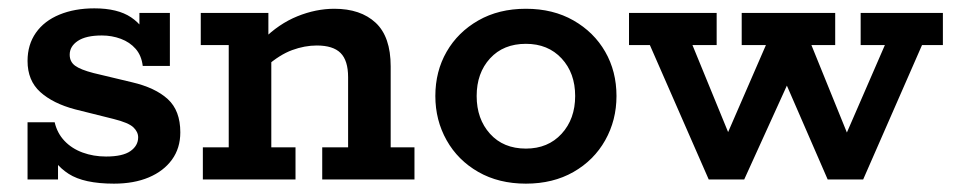

<svg xmlns="http://www.w3.org/2000/svg" viewBox="-20 -430 2287 460"><path d="M253 10Q181 10 144.5 -13.5Q108 -37 95 -76L119 -83V0H46V-137H111Q117 -111 134.5 -92.5Q152 -74 178 -64.5Q204 -55 234 -55Q274 -55 292.5 -68Q311 -81 311 -101Q311 -114 299.5 -125Q288 -136 252 -145L160 -168Q107 -182 76.5 -209.5Q46 -237 46 -284Q46 -323 66 -351.5Q86 -380 122.5 -395Q159 -410 206 -410Q262 -410 294 -388.5Q326 -367 337 -331L314 -330V-399H387V-272H322Q319 -297 305 -313Q291 -329 269.5 -337Q248 -345 224 -345Q186 -345 166.5 -332Q147 -319 147 -299Q147 -282 160 -272.5Q173 -263 204 -255L296 -233Q352 -220 382 -192.5Q412 -165 412 -113Q412 -75 392 -47.5Q372 -20 336.5 -5Q301 10 253 10Z M466 0V-77H528V-322H461V-399H623V-338L610 -335Q648 -373 692.5 -391Q737 -409 781 -409Q844 -409 880 -375.5Q916 -342 916 -271V-77H973V0H752V-77H814V-245Q814 -285 796 -303Q778 -321 739 -321Q710 -321 680 -310Q650 -299 618 -271L630 -303V-77H688V0Z M1240 10Q1175 10 1126 -18Q1077 -46 1050 -94Q1023 -142 1023 -200Q1023 -259 1050 -306Q1077 -353 1126 -381Q1175 -409 1240 -409Q1305 -409 1354 -381Q1403 -353 1430 -306Q1457 -259 1457 -200Q1457 -142 1430 -94Q1403 -46 1354 -18Q1305 10 1240 10ZM1240 -74Q1293 -74 1325.5 -109.5Q1358 -145 1358 -200Q1358 -255 1325.5 -290Q1293 -325 1240 -325Q1186 -325 1154 -290Q1122 -255 1122 -200Q1122 -145 1154 -109.5Q1186 -74 1240 -74Z M1678 0 1537 -322H1487V-399H1697V-322H1639L1739 -78H1709L1815 -322H1757V-399H1981V-322H1924L2023 -78H1994L2100 -322H2042V-399H2239V-322H2189L2048 0H1963L1853 -253H1878L1763 0Z"/></svg>

Font: Rokkitt SemiBold SemiBold
Style: Regular
Weight: 600
Version: Version 3.103